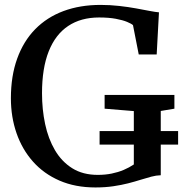

<svg xmlns="http://www.w3.org/2000/svg" viewBox="-20 -772 764 802"><path d="M378.5 11Q294.5 11 228.8 -17.5Q163 -46 117.8 -97Q72.5 -148 49 -215.8Q25.5 -283.5 25.5 -361.5Q25.5 -454.5 51.8 -527.2Q78 -600 127 -650Q176 -700 245.2 -725.8Q314.5 -751.5 400 -751.5Q440 -751.5 477.8 -747.2Q515.5 -743 548.2 -737Q581 -731 605.8 -726.2Q630.5 -721.5 644 -720.5L634.5 -544.5H559.5L535.5 -667Q529 -673 511 -680.5Q493 -688 463.8 -693.5Q434.5 -699 394 -699Q318 -699 264.8 -663.5Q211.5 -628 183.5 -557.5Q155.5 -487 155.5 -382.5Q155.5 -315 168.5 -253.8Q181.5 -192.5 209.5 -144.8Q237.5 -97 281.8 -69.2Q326 -41.5 388.5 -41.5Q419.5 -41.5 446.5 -47Q473.5 -52.5 496.5 -62.2Q519.5 -72 539 -85V-308L417 -318V-375.5H708.5V-318L651.5 -308.5V-40Q632.5 -39.5 611.8 -34Q591 -28.5 567.2 -21Q543.5 -13.5 515.2 -6.2Q487 1 453 6Q419 11 378.5 11ZM396 -168V-224.5H724V-168Z"/></svg>

Font: Merriweather 28pt Medium
Style: Regular
Weight: 500
Version: Version 2.100